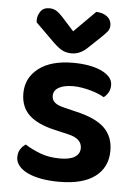

<svg xmlns="http://www.w3.org/2000/svg" viewBox="-52 -752 575 808"><g transform="rotate(5 235.0 -348.0)"><path d="M432 -134Q432 -64 380 -24.5Q328 15 228 15Q187 15 153.5 9Q120 3 95.5 -8.5Q71 -20 57.5 -36.5Q44 -53 44 -73Q44 -92 52.5 -106Q61 -120 75 -129Q103 -111 139.5 -97Q176 -83 224 -83Q265 -83 286 -96.5Q307 -110 307 -134Q307 -175 247 -188L191 -201Q117 -218 81.5 -252Q46 -286 46 -343Q46 -408 98 -448.5Q150 -489 244 -489Q280 -489 310.5 -483.5Q341 -478 363.5 -467.5Q386 -457 398.5 -442.5Q411 -428 411 -409Q411 -391 403 -377.5Q395 -364 384 -356Q375 -362 360.5 -368Q346 -374 328.5 -379Q311 -384 291.5 -387.5Q272 -391 253 -391Q214 -391 192 -378.5Q170 -366 170 -343Q170 -326 182.5 -315Q195 -304 226 -297L275 -285Q358 -266 395 -229.5Q432 -193 432 -134ZM232 -621 322 -711Q351 -710 368.5 -696Q386 -682 386 -660Q386 -644 376.5 -632.5Q367 -621 349 -604L296 -554Q267 -528 234 -528Q213 -528 196.5 -535.5Q180 -543 155 -567L76 -645Q75 -649 75 -654Q75 -674 87 -691.5Q99 -709 124 -709Q140 -709 152.5 -702Q165 -695 185 -673Z"/></g></svg>

Font: Baloo Thambi 2 SemiBold
Style: Regular
Weight: 600
Designer: Aadarsh Rajan and Ek Type
Foundry: Ek Type
Version: Version 1.640;hotconv 1.0.111;makeotfexe 2.5.65597; ttfautoh